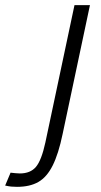

<svg xmlns="http://www.w3.org/2000/svg" viewBox="-161 -520 391 745"><path d="M188 -500 82 0Q66 77 43.5 122Q21 167 -12 186Q-45 205 -95 205Q-108 205 -117.5 204Q-127 203 -141 200L-120 150Q-109 151 -101 152Q-93 153 -84 153Q-43 153 -21.5 127.5Q0 102 15 33L128 -500Z"/></svg>

Font: Epunda Sans Light
Style: Italic
Weight: 300
Italic angle: -12.0243°
Designer: Simon Atzbach
Foundry: typofactur
Version: Version 2.204